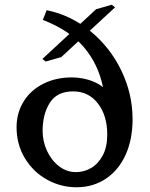

<svg xmlns="http://www.w3.org/2000/svg" viewBox="-20 -781 635 811"><path d="M303 10Q237 10 179 -22Q121 -54 85.5 -112Q50 -170 50 -244Q50 -303 79 -351Q108 -399 161.5 -426.5Q215 -454 284 -454Q318 -454 353 -444Q388 -434 415 -413Q395 -510 334.5 -581.5Q274 -653 161 -697L177 -738Q280 -717 363 -648.5Q446 -580 493 -482Q540 -384 540 -277Q540 -192 510.5 -127Q481 -62 427 -26Q373 10 303 10ZM301 -54Q335 -54 365 -71.5Q395 -89 414 -124.5Q433 -160 433 -213Q433 -293 393.5 -344Q354 -395 289 -395Q221 -395 190.5 -347Q160 -299 160 -228Q160 -185 178 -145Q196 -105 228.5 -79.5Q261 -54 301 -54ZM386 -742 452 -761 466 -750 239 -540 173 -521 159 -532Z"/></svg>

Font: TMT Limkin
Style: Regular
Weight: 400
Designer: Gabriel Drozdov
Version: Version 1.000;Glyphs 3.1.2 (3151)